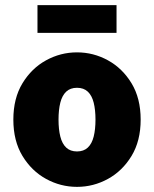

<svg xmlns="http://www.w3.org/2000/svg" viewBox="-20 -716 600 748"><path d="M280 12Q216 12 159.5 -19Q103 -50 67.5 -108.5Q32 -167 32 -250Q32 -333 67.5 -391.5Q103 -450 159.5 -481Q216 -512 280 -512Q344 -512 400.5 -481Q457 -450 492.5 -391.5Q528 -333 528 -250Q528 -167 492.5 -108.5Q457 -50 400.5 -19Q344 12 280 12ZM280 -126Q306 -126 322 -141Q338 -156 345 -184Q352 -212 352 -250Q352 -288 345 -316Q338 -344 322 -359Q306 -374 280 -374Q254 -374 238 -359Q222 -344 215 -316Q208 -288 208 -250Q208 -212 215 -184Q222 -156 238 -141Q254 -126 280 -126ZM126 -588V-696H434V-588Z"/></svg>

Font: Mada Black
Style: Regular
Weight: 900
Designer: Khaled Hosny
Version: Version 1.5